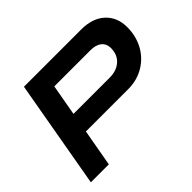

<svg xmlns="http://www.w3.org/2000/svg" viewBox="-146 -917 1148 1148"><g transform="rotate(-45 428.0 -343.5)"><path d="M41 0 162.1 -687H646Q742.2 -687 796.6 -636.5Q851.1 -585.9 851.1 -502Q851.1 -427.7 818.4 -366.9Q785.6 -306.2 726.3 -271Q667 -235.8 592.8 -235.8H234.9L192.9 0ZM256.8 -362.8H563Q621.6 -362.8 657.7 -395Q693.8 -427.2 693.8 -482.9Q693.8 -519 668.9 -539.6Q644 -560.1 598.1 -560.1H292Z"/></g></svg>

Font: Archivo Expanded SemiBold
Style: Italic
Weight: 600
Width: 7
Italic angle: -10°
Designer: Hector Gatti
Foundry: Omnibus-Type
Version: Version 2.001